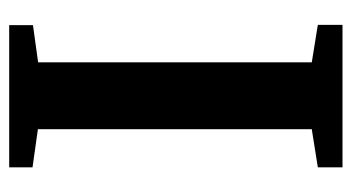

<svg xmlns="http://www.w3.org/2000/svg" viewBox="-198 -586 783 428"><g transform="rotate(90 194.0 -371.5)"><path d="M118.5 -64.5V-674.5L35 -688V-743H352.5V-688L267.5 -674.5V-64L352.5 -52V0H35.5V-53Z"/></g></svg>

Font: Merriweather Text Regular
Style: Bold
Weight: 700
Designer: Eben Sorkin
Foundry: Eben Sorkin
Version: Version 2.100; ttfautohint (v1.7.19-72a1) -l 8 -r 50 -G 200 